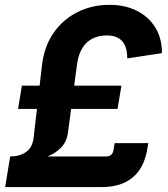

<svg xmlns="http://www.w3.org/2000/svg" viewBox="-20 -758 679 778"><path d="M18 -101.3 21.4 -124Q60 -124 85.8 -142.2Q111.6 -160.5 116.3 -200.3L149.7 -490Q158.2 -568.3 196.3 -623.7Q234.5 -679.1 293.6 -708.7Q352.7 -738.4 424.1 -738.4Q486.3 -738.4 534.2 -714.5Q582.1 -690.6 609.2 -646.8Q636.3 -603 636.3 -542.7L495.5 -521.4Q496.1 -567.2 475.4 -590.8Q454.7 -614.4 413.3 -614.4Q378.9 -614.4 353.7 -601.1Q328.4 -587.8 312.8 -561.7Q297.2 -535.7 292.1 -497.5L255.6 -221.9Q250.7 -184.5 228.8 -161.3Q206.9 -138.2 176.4 -125.7Q145.9 -113.2 114 -108Q82.1 -102.8 56.1 -102Q30.2 -101.3 18 -101.3ZM0.9 0 21.2 -124H408.8Q422.3 -124 430.1 -130.4Q437.9 -136.7 440 -150.8L444.6 -178.1H580.9L576.2 -151Q563.4 -76.7 516.9 -38.3Q470.4 0 392.9 0ZM53.2 -316.6 68.6 -410.9H472L456.3 -316.6Z"/></svg>

Font: Inter Variable
Style: Italic
Weight: 400
Italic angle: -9.39999°
Designer: Rasmus Andersson
Foundry: rsms
Version: Version 4.001;git-9221beed3